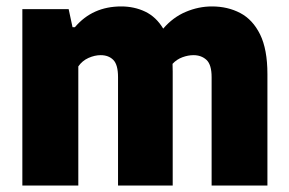

<svg xmlns="http://www.w3.org/2000/svg" viewBox="-20 -577 898 597"><path d="M49.5 0V-548.5H193.5L205.5 -492.5H213Q267.5 -557 357 -557Q397.5 -557 431.5 -540.8Q465.5 -524.5 487.5 -488Q518 -523.5 557.8 -540.2Q597.5 -557 639 -557Q688 -557 727 -536.5Q766 -516 788.8 -469.8Q811.5 -423.5 811.5 -346.5V0H638V-337Q638 -376 622 -390.8Q606 -405.5 581.5 -405.5Q565 -405.5 547.2 -399Q529.5 -392.5 516.5 -378.5Q517 -367 517 -354.5V0H347V-337Q347 -376 332.2 -390.8Q317.5 -405.5 293 -405.5Q274.5 -405.5 255 -396.8Q235.5 -388 223.5 -370.5V0Z"/></svg>

Font: Encode Sans Semi Condensed ExtraBold
Style: Regular
Weight: 800
Width: 4
Designer: Multiple Designers
Foundry: Impallari Type
Version: Version 3.000; ttfautohint (v1.8.3) -l 8 -r 50 -G 200 -x 14 